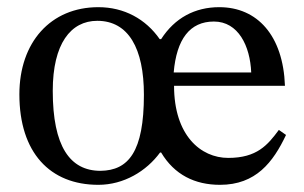

<svg xmlns="http://www.w3.org/2000/svg" viewBox="-20 -505 847 535"><path d="M757 -143C726 -101 696 -65 616 -65C539 -65 465 -128 465 -266H774C769 -406 697 -485 591 -485C523 -485 467 -455 429 -396H425C386 -452 326 -485 254 -485C121 -485 34 -387 34 -242C34 -80 119 10 254 10C325 10 388 -28 426 -80H429C466 -18 523 10 593 10C693 10 741 -53 777 -129ZM251 -447C338 -447 381 -370 381 -241C381 -82 338 -30 260 -29C175 -29 127 -97 127 -252C127 -383 177 -447 251 -447ZM464 -303C472 -396 509 -445 576 -445C644 -445 677 -377 680 -303Z"/></svg>

Font: STIX Two Math
Style: Regular
Weight: 400
Designer: Ross Mills, John Hudson & Paul Hanslow, Tiro Typeworks Ltd; with portions MicroPress Inc., with additions and correction
Foundry: Tiro Typeworks Ltd
Version: Version 2.02 b142